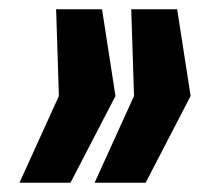

<svg xmlns="http://www.w3.org/2000/svg" viewBox="-20 -530 439 414"><path d="M184 -136 269 -323 263 -510H362L391 -323L294 -136ZM22 -136 107 -323 101 -510H200L229 -323L132 -136Z"/></svg>

Font: Saira Condensed Black
Style: Italic
Weight: 900
Width: 3
Italic angle: -12°
Designer: Hector Gatti with collaboration of the Omnibus-Type team
Foundry: Omnibus-Type
Version: Version 1.101